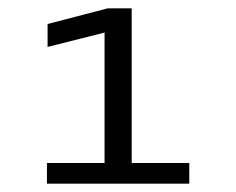

<svg xmlns="http://www.w3.org/2000/svg" viewBox="-20 -720 565 460"><path d="M92.5 -280V-329.5H230.5V-642L94 -607.5V-662.5L238 -700H295.5V-329.5H433.5V-280Z"/></svg>

Font: Trispace SemiExpanded Light
Style: Regular
Weight: 300
Width: 6
Designer: Tyler Finck
Foundry: Etcetera Type Company
Version: Version 1.210; ttfautohint (v1.8.3)